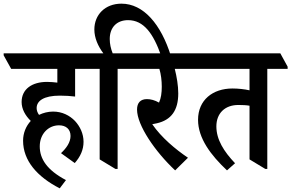

<svg xmlns="http://www.w3.org/2000/svg" viewBox="-69 -915 1590 1048"><path d="M257 113 291 68C187 13 148 -48 148 -116C148 -184 195 -231 253 -231C291 -231 316 -210 316 -173C316 -138 293 -106 264 -79L339 -25C370 -60 387 -98 387 -141C387 -185 368 -225 340 -255C311 -285 270 -306 221 -306C193 -306 167 -299 144 -288C136 -299 131 -312 131 -325C131 -364 169 -393 258 -393C286 -393 319 -391 341 -388V-539H461V-551L420 -624H-49V-613L-8 -539H244V-464C226 -466 208 -468 188 -468C106 -468 49 -429 49 -358C49 -320 69 -284 99 -255C73 -227 57 -189 57 -147C57 -38 134 50 257 113Z M561 7H573V-539H684V-551L643 -624H546C536 -649 530 -675 530 -702C530 -765 568 -805 630 -805C715 -805 768 -733 811 -609H864C810 -783 714 -895 594 -895C504 -895 446 -834 446 -754C446 -708 466 -663 495 -624H363V-613L404 -539H475V-45Z M887 15 957 -54C889 -100 812 -164 762 -237C771 -239 780 -241 787 -242C866 -260 904 -313 904 -405C904 -448 896 -495 885 -539H1023V-551L982 -624H586V-613L627 -539H801C810 -509 814 -474 814 -442C814 -408 810 -379 799 -355C776 -368 754 -374 733 -374C698 -374 679 -354 679 -317C679 -231 778 -87 887 15Z M1170 15 1214 -24C1153 -88 1112 -153 1112 -225C1112 -297 1159 -342 1232 -342C1254 -342 1276 -341 1293 -338V-45L1379 7H1390V-539H1501V-551L1461 -624H925V-613L966 -539H1293V-422C1267 -428 1232 -432 1200 -432C1092 -432 1012 -369 1012 -261C1012 -160 1082 -68 1170 15Z"/></svg>

Font: Noto Serif Devanagari Condensed SemiBold
Style: Regular
Weight: 600
Width: 3
Designer: Universal Thirst, Indian Type Foundry and the Monotype Design Team
Foundry: Monotype Imaging Inc.
Version: Version 2.004